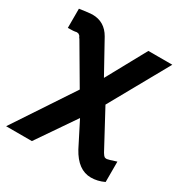

<svg xmlns="http://www.w3.org/2000/svg" viewBox="-175 -695 981 1028"><g transform="rotate(30 315.5 -181.0)"><path d="M88.9 -434.1Q88.4 -434.1 87.4 -435.1Q86.4 -436 85.9 -436H83Q82.5 -436 81.1 -436.5Q79.6 -437 79.1 -437H74.2Q61 -433.1 22.9 -433.1V-551.8Q85 -561 102.1 -561Q177.7 -561 216.8 -492.2L324.2 -297.9L458 -542H606L402.8 -178.2L524.9 48.8Q534.2 64 540 67.9Q544.4 70.8 554.2 70.8Q560.5 70.8 610.8 54.2V180.2Q570.8 199.2 529.8 199.2Q449.7 199.2 397 102.1L320.8 -47.9L159.2 188H0L243.2 -179.2L106 -413.1Q105.5 -413.6 104.2 -415.3Q103 -417 102.1 -418Q101.1 -418.9 100.3 -421.1Q99.6 -423.3 99.1 -423.8L98.1 -425.8Q97.2 -427.2 95.9 -428.7Q94.7 -430.2 94.2 -430.2Q93.8 -430.2 91.8 -432.1Q89.8 -434.1 88.9 -434.1Z"/></g></svg>

Font: Miedinger*
Style: Bold
Weight: 700
Version: Version 001.000